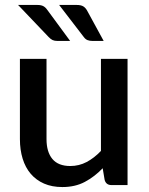

<svg xmlns="http://www.w3.org/2000/svg" viewBox="-20 -748 601 776"><path d="M168 -510H60.5V-185.5C60.5 -156.8 64.2 -130.6 71.5 -106.8C78.8 -82.9 89.8 -62.5 104.2 -45.5C118.8 -28.5 136.7 -15.3 158 -6C179.3 3.3 204 8 232 8C266.7 8 297.1 1 323.2 -13C349.4 -27 373.3 -45.3 395 -68L403 -20.5C407 -6.8 416.2 0 430.5 0H495.5V-510H388V-138C370 -119 350.7 -104.1 330.2 -93.2C309.7 -82.4 287.7 -77 264 -77C231.7 -77 207.6 -86.5 191.7 -105.5C175.9 -124.5 168 -151.2 168 -185.5ZM289.5 -728H219L318.5 -598.5C323.2 -592.2 328.3 -587.9 334 -585.8C339.7 -583.6 346.5 -582.5 354.5 -582.5H399L333 -703.5C328.7 -711.8 323.3 -718 317 -722C310.7 -726 301.5 -728 289.5 -728ZM130.5 -728H53L176.5 -598.5C182.2 -592.5 187.6 -588.3 192.7 -586C197.9 -583.7 204.5 -582.5 212.5 -582.5H263.5L174.5 -703.5C171.8 -707.5 169.2 -711 166.5 -714C163.8 -717 160.8 -719.6 157.5 -721.8C154.2 -723.9 150.3 -725.5 146 -726.5C141.7 -727.5 136.5 -728 130.5 -728Z"/></svg>

Font: Lato Semibold
Style: Regular
Weight: 600
Designer: Lukasz Dziedzic
Foundry: tyPoland Lukasz Dziedzic
Version: Version 2.006; 2014-01-15